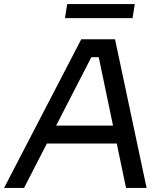

<svg xmlns="http://www.w3.org/2000/svg" viewBox="-50 -923 826 943"><path d="M68 0H-30L349 -730H515L670 0H569L430 -666L474 -642H356L411 -666ZM543 -218H162L209 -306H524ZM601 -834H269L280 -903H612Z"/></svg>

Font: Sora Variable Italic
Style: Regular
Weight: 400
Designer: Jonathan Barnbrook, Julián Moncada
Foundry: Barnbrook Fonts
Version: Version 2.000